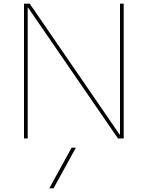

<svg xmlns="http://www.w3.org/2000/svg" viewBox="-20 -750 800 1040"><path d="M110 -730H141L628 -21H630V-730H650V0H619L132 -709H130V0H110ZM247 270 368 50H391L270 270Z"/></svg>

Font: Enso Thin
Style: Regular
Weight: 100
Designer: Coji Morishita
Foundry: UNDERFOREST DESIGN
Version: Version 1.000